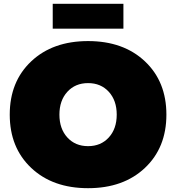

<svg xmlns="http://www.w3.org/2000/svg" viewBox="-20 -960 921 1005"><path d="M31 -360Q31 -533 143.5 -639Q256 -745 441 -745Q626 -745 738.5 -639Q851 -533 851 -360Q851 -187 738.5 -81Q626 25 441 25Q256 25 143.5 -81Q31 -187 31 -360ZM291 -360Q291 -286 332.5 -240.5Q374 -195 441 -195Q508 -195 549.5 -240.5Q591 -286 591 -360Q591 -434 549.5 -479.5Q508 -525 441 -525Q374 -525 332.5 -479.5Q291 -434 291 -360ZM626 -940V-810H256V-940Z"/></svg>

Font: Metropolitano Black
Style: Regular
Weight: 900
Designer: Fonts by Alex Slobzheninov & Chris M. Simpson / Changes by Cristiano Sobral
Foundry: Fonts by Alex Slobzheninov & Chris M. Simpson / Changes by Cristiano Sobral
Version: Version 1.00;August 30, 2020;FontCreator 13.0.0.2681 64-bit